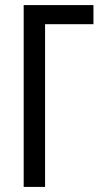

<svg xmlns="http://www.w3.org/2000/svg" viewBox="-20 -734 410 754"><path d="M73 0V-714H347V-639H157V0Z"/></svg>

Font: Noto Sans ExtraCondensed
Style: Regular
Weight: 400
Width: 2
Designer: Monotype Design Team
Foundry: Monotype Imaging Inc.
Version: Version 2.013; ttfautohint (v1.8.4.7-5d5b)